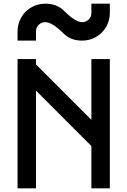

<svg xmlns="http://www.w3.org/2000/svg" viewBox="-20 -1020 690 1040"><path d="M175 -529V0H75V-700H175V-671L475 -371V-700H575V0H475V-229ZM425 -800Q363 -800 325 -838Q263 -900 225 -900Q204 -900 189.5 -885.5Q175 -871 175 -850V-800H75V-850Q75 -891 95 -925.5Q115 -960 149.5 -980Q184 -1000 225 -1000Q288 -1000 325 -963Q388 -900 425 -900Q446 -900 460.5 -914.5Q475 -929 475 -950V-1000H575V-950Q575 -909 555 -874.5Q535 -840 500.5 -820Q466 -800 425 -800Z"/></svg>

Font: Monoikos Medium
Style: Regular
Weight: 500
Designer: Brian Krent
Version: Version 0.088